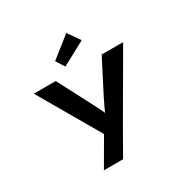

<svg xmlns="http://www.w3.org/2000/svg" viewBox="-220 -1008 1422 1441"><g transform="rotate(-30 491.0 -287.0)"><path d="M272 230 437 -54 426 24 104 -531H294L445 -241Q465 -203 483.5 -165Q502 -127 515 -89H473Q487 -122 505.5 -162.5Q524 -203 543 -241L692 -531H878L566 6L438 230ZM411 -589 364 -662 543 -804 616 -699Z"/></g></svg>

Font: Lexend Zetta
Style: Bold
Weight: 700
Designer: Bonnie Shaver-Troup, Thomas Jockin
Foundry: Lexend
Version: Version 1.007